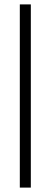

<svg xmlns="http://www.w3.org/2000/svg" viewBox="-20 -766 230 872"><path d="M70 -746H120V86H70Z"/></svg>

Font: Zen Antique Soft
Style: Regular
Weight: 400
Designer: Yoshimichi Ohira
Foundry: Positype
Version: Version 1.001